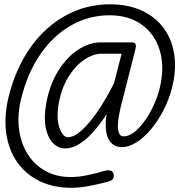

<svg xmlns="http://www.w3.org/2000/svg" viewBox="-20 -765 833 892"><path d="M311.5 107.5Q227.5 107.5 163.2 76Q99 44.5 59.2 -12.5Q19.5 -69.5 8.8 -147.2Q-2 -225 20.5 -317Q54 -450 122.5 -545.8Q191 -641.5 285.5 -693.2Q380 -745 491 -745Q574 -745 637 -716.5Q700 -688 739 -636.2Q778 -584.5 789.2 -514.2Q800.5 -444 780 -360.5Q766 -304.5 740.2 -254.2Q714.5 -204 682 -165Q649.5 -126 614.2 -103.8Q579 -81.5 546.5 -81.5Q502.5 -81.5 483.2 -120.8Q464 -160 475.5 -234.5Q422 -153 374 -114.2Q326 -75.5 284 -75.5Q250.5 -75.5 226.2 -100.2Q202 -125 192.5 -171.5Q183 -218 194.5 -283.5Q210.5 -371.5 250.2 -435.2Q290 -499 342.2 -533.5Q394.5 -568 447.5 -568H592Q606.5 -568 609.8 -560Q613 -552 609 -536L540.5 -266.5Q531 -227 528.5 -196.5Q526 -166 532 -148.8Q538 -131.5 553.5 -131.5Q585 -131.5 618.5 -163.8Q652 -196 680 -247.5Q708 -299 722 -355.5Q745.5 -454 722.5 -530.2Q699.5 -606.5 639 -650.2Q578.5 -694 489 -694Q394 -694 312 -648Q230 -602 169.5 -515.8Q109 -429.5 78.5 -307.5Q60 -232.5 68.2 -166.5Q76.5 -100.5 108 -50Q139.5 0.5 190.5 29Q241.5 57.5 308.5 57.5Q346 57.5 389.2 48.2Q432.5 39 464.5 29Q476 25 489.8 27Q503.5 29 507.5 42.5Q510.5 54.5 505.8 64.2Q501 74 482 79Q460.5 84.5 431.8 91.2Q403 98 372 102.8Q341 107.5 311.5 107.5ZM296 -127.5Q324 -127.5 359.8 -159.8Q395.5 -192 434.5 -249Q473.5 -306 510 -379.5L545 -515.5H452.5Q413 -515.5 371.8 -487.8Q330.5 -460 298.5 -408.8Q266.5 -357.5 253 -286.5Q241 -213.5 256.5 -170.5Q272 -127.5 296 -127.5Z"/></svg>

Font: Edu AU VIC WA NT Pre
Style: Regular
Weight: 400
Designer: Tina and Corey Anderson, Eben Sorkin, Mirko Velimirovic
Foundry: Google for Education
Version: Version 1.001